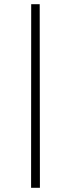

<svg xmlns="http://www.w3.org/2000/svg" viewBox="-20 -810 338 914"><path d="M128.5 -790H169L170 84H128Z"/></svg>

Font: Hepta Slab Light
Style: Regular
Weight: 300
Designer: Michael LaGattuta
Foundry: Michael LaGattuta
Version: Version 1.102